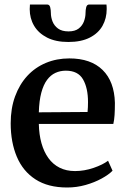

<svg xmlns="http://www.w3.org/2000/svg" viewBox="-20 -822 560 853"><path d="M278.5 11Q193.5 11 137.8 -25Q82 -61 54.8 -125.5Q27.5 -190 27.5 -274Q27.5 -340.5 47 -393.8Q66.5 -447 101.2 -484.8Q136 -522.5 183.8 -542.5Q231.5 -562.5 288 -562.5Q383.5 -562.5 435.8 -511.2Q488 -460 490.5 -365Q490.5 -333.5 489 -311Q487.5 -288.5 483.5 -271.5H152.5Q153.5 -224.5 164.2 -186Q175 -147.5 195 -119.8Q215 -92 244.8 -77Q274.5 -62 313.5 -62Q354.5 -62 396 -76.2Q437.5 -90.5 460 -108L480 -63.5Q463 -46 431.5 -28.8Q400 -11.5 360.2 -0.2Q320.5 11 278.5 11ZM152.5 -323 369 -324.5Q370 -334 370.5 -346.2Q371 -358.5 371 -368.5Q371 -431 348.8 -469.5Q326.5 -508 272.5 -508Q247.5 -508 226.2 -498.2Q205 -488.5 189 -467Q173 -445.5 163.5 -410Q154 -374.5 152.5 -323ZM189 -802Q200 -802 203 -789.8Q206 -777.5 206 -764.5Q206 -746 213.2 -727Q220.5 -708 237.8 -695.2Q255 -682.5 284.5 -682.5Q313 -682.5 329.5 -695.2Q346 -708 353 -727Q360 -746 360 -764.5Q360 -777.5 363 -789.8Q366 -802 376.5 -802H453Q453.5 -797.5 453.8 -791.5Q454 -785.5 454 -781.5Q454 -740.5 435.5 -707.5Q417 -674.5 379 -655Q341 -635.5 283.5 -635.5Q227.5 -635.5 189.2 -655Q151 -674.5 131.5 -707.5Q112 -740.5 112 -781.5Q112 -786.5 112.5 -791.5Q113 -796.5 113 -802Z"/></svg>

Font: Merriweather 36pt SemiBold
Style: Regular
Weight: 600
Version: Version 2.100